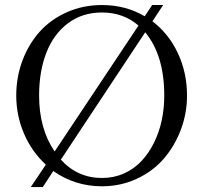

<svg xmlns="http://www.w3.org/2000/svg" viewBox="-20 -733 812 767"><path d="M150.9 14.2H103L163.1 -75.2Q106.9 -127 75.9 -199.2Q44.9 -271.5 44.9 -351.1Q44.9 -425.3 69.8 -491.5Q94.7 -557.6 138.9 -606.7Q183.1 -655.8 247.6 -684.3Q312 -712.9 387.2 -712.9Q481.9 -712.9 558.1 -668L587.9 -712.9H631.8L588.9 -647.9Q654.3 -598.1 690.7 -520.3Q727.1 -442.4 727.1 -351.1Q727.1 -280.3 702.4 -214.8Q677.7 -149.4 634.3 -99.1Q590.8 -48.8 526.4 -18.8Q461.9 11.2 387.2 11.2Q279.8 11.2 192.9 -49.8ZM136.2 -351.1Q136.2 -218.8 198.2 -127.9L533.2 -630.9Q473.1 -683.1 387.2 -683.1Q308.1 -683.1 250.7 -639.4Q193.4 -595.7 164.8 -521.5Q136.2 -447.3 136.2 -351.1ZM223.1 -95.2Q290 -22 387.2 -22Q434.6 -22 475.1 -40Q515.6 -58.1 544.9 -89.4Q574.2 -120.6 595 -162.4Q615.7 -204.1 626 -252Q636.2 -299.8 636.2 -351.1Q636.2 -512.2 560.1 -604Z"/></svg>

Font: Ortica Linear Light
Style: Regular
Weight: 300
Designer: Benedetta Bovani
Foundry: Collletttivo
Version: Version 2.000;Glyphs 3.1.2 (3151)